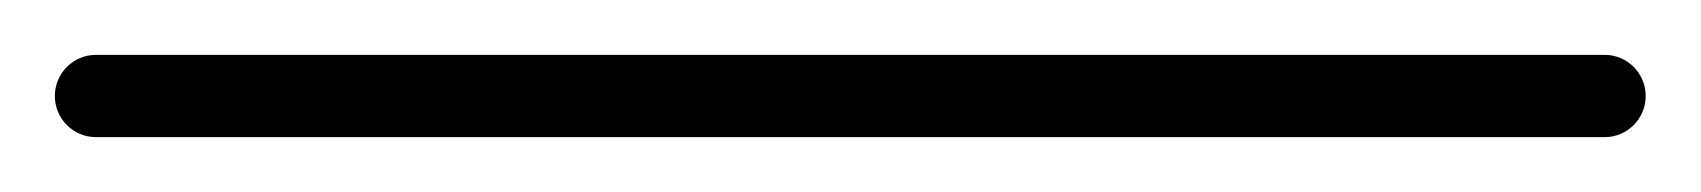

<svg xmlns="http://www.w3.org/2000/svg" viewBox="-35 -35 620 70"><path d="M0 -15C-8.3 -15 -15 -8.3 -15 0C-15 8.3 -8.3 15 0 15C183.3 15 366.7 15 550 15C558.3 15 565 8.3 565 0C565 -8.3 558.3 -15 550 -15C366.7 -15 183.3 -15 0 -15Z"/></svg>

Font: FRB American Cursive Just Baseline
Style: Italic
Weight: 400
Italic angle: -25°
Version: Version 2.0;Modular Font Editor K font №1